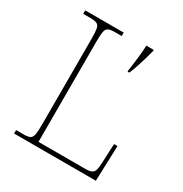

<svg xmlns="http://www.w3.org/2000/svg" viewBox="-167 -839 917 964"><g transform="rotate(30 291.5 -357.0)"><path d="M50 0V-20H93Q118 -20 130 -26Q142 -32 145.5 -51Q149 -70 149 -108V-606Q149 -645 145.5 -663.5Q142 -682 130 -688Q118 -694 93 -694H50V-714H273V-694H233Q208 -694 196 -688Q184 -682 180.5 -663.5Q177 -645 177 -606V-25H446Q472 -25 484.5 -31Q497 -37 501 -52Q505 -67 506 -94L511 -205H531L524 0ZM388 -562Q392 -587 395.5 -615Q399 -643 401.5 -669.5Q404 -696 404 -714H447V-707Q442 -686 434 -659Q426 -632 417 -604.5Q408 -577 398 -554H388Z"/></g></svg>

Font: Noto Serif Kannada Thin
Style: Regular
Weight: 250
Version: Version 2.003